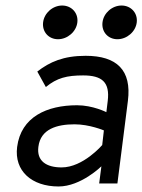

<svg xmlns="http://www.w3.org/2000/svg" viewBox="-20 -664 515 695"><path d="M351 -583C347 -549 371 -522 405 -522C439 -522 471 -549 475 -583C479 -617 454 -644 420 -644C386 -644 355 -617 351 -583ZM136 -583C132 -549 156 -522 190 -522C224 -522 256 -549 260 -583C264 -617 239 -644 205 -644C171 -644 140 -617 136 -583ZM115 -405 146 -349C186 -382 222 -391 281 -391C350 -391 378 -366 370 -299L365 -258C365 -258 316 -283 259 -283C150 -283 56 -241 42 -132C31 -45 95 11 192 11C273 11 347 -62 347 -62L339 0H405L443 -299C457 -410 403 -462 290 -462C210 -462 160 -440 115 -405ZM203 -58C148 -58 112 -81 119 -133C127 -197 186 -214 250 -214C304 -214 356 -192 356 -192L350 -139C350 -139 281 -58 203 -58Z"/></svg>

Font: Charger
Style: It
Weight: 400
Designer: Jasper
Foundry: Cannot Into Space Fonts
Version: Version 0.98